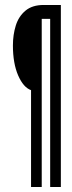

<svg xmlns="http://www.w3.org/2000/svg" viewBox="-20 -685 290 773"><path d="M105 68V-322Q74 -333 53 -381.5Q32 -430 32 -502Q32 -545 43.5 -582Q55 -619 82.5 -642Q110 -665 156 -665H225V68H182V-609H148V68Z"/></svg>

Font: Inconsolata UltraCondensed
Style: Regular
Weight: 400
Width: 1
Monospace: yes
Designer: Raph Levien, Cyreal, Brenton Simpson
Foundry: Raph Levien, Cyreal, Google
Version: Version 3.000; ttfautohint (v1.8.2.53-6de2)